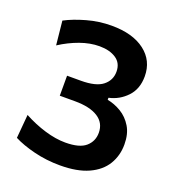

<svg xmlns="http://www.w3.org/2000/svg" viewBox="-130 -805 839 920"><g transform="rotate(20 289.0 -345.0)"><path d="M278.5 12.5Q209 12.5 145.8 -3.2Q82.5 -19 40 -41L50.5 -161.5Q104.5 -132.5 160.2 -115.8Q216 -99 265 -99Q337.5 -99 369 -126.8Q400.5 -154.5 400.5 -197.5Q400.5 -248 359 -274.5Q317.5 -301 241.5 -301H164V-403H234Q311 -403 345.5 -430.5Q380 -458 380 -501.5Q380 -545.5 347.2 -567.2Q314.5 -589 262.5 -589Q215 -589 164 -570.8Q113 -552.5 65 -521.5L52.5 -643.5Q97 -667 158.2 -684.2Q219.5 -701.5 283.5 -701.5Q391.5 -701.5 453.2 -654.2Q515 -607 515 -527Q515 -462.5 477.2 -422.8Q439.5 -383 386.5 -371.5V-361Q422.5 -354.5 456.8 -334Q491 -313.5 513 -277.2Q535 -241 535 -187Q535 -130 507.5 -84.8Q480 -39.5 423 -13.5Q366 12.5 278.5 12.5Z"/></g></svg>

Font: Commissioner SemiBold
Style: Regular
Weight: 600
Designer: Kostas Bartsokas
Foundry: Kostas Bartsokas
Version: Version 1.000; ttfautohint (v1.8.3)